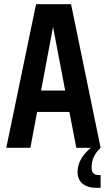

<svg xmlns="http://www.w3.org/2000/svg" viewBox="-20 -705 510 916"><path d="M417 94Q417 130 449 130H460V191H440Q397 191 373.5 171Q350 151 350 116Q350 52 414 0H344L311 -171H157L125 0H10L152 -685H319L460 0Q417 40 417 94ZM176 -273H291L233 -577Z"/></svg>

Font: Khand Semibold
Style: Regular
Weight: 600
Designer: Devanagari: Sanchit Sawaria, Jyotish Sonowal; Latin: Satya Rajpurohit
Foundry: Indian Type Foundry
Version: Version 1.100;PS 1.0;hotconv 1.0.78;makeotf.lib2.5.61930; tt